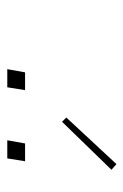

<svg xmlns="http://www.w3.org/2000/svg" viewBox="76 -1068 347 540"><g transform="rotate(90 250.0 -798.5)"><path d="M375 -645 384 -695H434L426 -645ZM175 -645 184 -695H234L226 -645ZM323 -799 311 -811 442 -952 458 -938Z"/></g></svg>

Font: Iosevka SS04 Thin
Style: Italic
Weight: 100
Italic angle: -9°
Monospace: yes
Designer: Belleve Invis
Foundry: Belleve Invis
Version: Version 19.0.0; ttfautohint (v1.8.4)